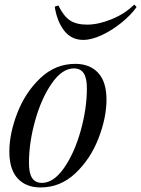

<svg xmlns="http://www.w3.org/2000/svg" viewBox="-20 -808 619 842"><path d="M310 -528Q374 -528 410.5 -488.5Q447 -449 447 -371Q447 -292 412 -201.5Q377 -111 311 -48.5Q245 14 158 14Q94 14 57.5 -25.5Q21 -65 21 -143Q21 -222 56 -312.5Q91 -403 157 -465.5Q223 -528 310 -528ZM107 -93Q107 -48 121 -27Q135 -6 164 -6Q215 -6 260.5 -71Q306 -136 333.5 -233.5Q361 -331 361 -421Q361 -466 347 -487Q333 -508 304 -508Q253 -508 207.5 -443Q162 -378 134.5 -280.5Q107 -183 107 -93ZM569 -788 579 -777Q555 -743 514 -709.5Q473 -676 427.5 -654.5Q382 -633 345 -633Q293 -633 261.5 -673.5Q230 -714 220 -779L236 -784Q259 -737 287 -718.5Q315 -700 362 -700Q411 -700 469 -723.5Q527 -747 569 -788Z"/></svg>

Font: Playfair Display
Style: Italic
Weight: 400
Italic angle: -14°
Designer: Claus Eggers Sørensen
Foundry: Claus Eggers Sørensen
Version: Version 1.200; ttfautohint (v1.6)